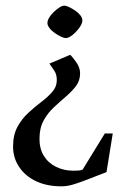

<svg xmlns="http://www.w3.org/2000/svg" viewBox="-20 -482 445 676"><path d="M227 -289Q237 -280 249.5 -261.5Q262 -243 262 -224Q262 -198 247.5 -179Q233 -160 212 -142Q191 -124 169.5 -104Q148 -84 133.5 -57.5Q119 -31 119 7Q119 42 134.5 67Q150 92 177.5 105.5Q205 119 238 119Q247 119 256.5 118.5Q266 118 271 115L349 -12H377L355 124Q311 141 282.5 152Q254 163 234.5 168.5Q215 174 196 174Q145 174 107 156Q69 138 47.5 106Q26 74 26 34Q26 -7 41.5 -35.5Q57 -64 80 -85Q103 -106 126 -123.5Q149 -141 164.5 -159Q180 -177 180 -200Q180 -221 170.5 -234Q161 -247 154 -258ZM206 -462Q213 -462 223.5 -457Q234 -452 245 -444.5Q256 -437 263 -428Q270 -419 270 -410Q270 -399 259.5 -384.5Q249 -370 235.5 -359Q222 -348 212 -348Q205 -348 194.5 -353Q184 -358 172.5 -366Q161 -374 154 -383.5Q147 -393 147 -401Q147 -410 153.5 -420.5Q160 -431 169.5 -440Q179 -449 189 -455.5Q199 -462 206 -462Z"/></svg>

Font: Ancizar Serif Light
Style: Regular
Weight: 400
Version: Version 8.100